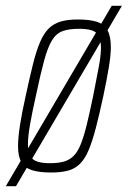

<svg xmlns="http://www.w3.org/2000/svg" viewBox="-45 -585 439 660"><path d="M-25 55 339 -565H374L10 55ZM131 8Q90 8 65 0Q40 -8 28.5 -27.5Q17 -47 17 -82Q17 -111 23.5 -153.5Q30 -196 43 -254Q57 -319 68.5 -365Q80 -411 93 -441Q106 -471 123 -487.5Q140 -504 164 -511Q188 -518 222 -518Q264 -518 288.5 -510Q313 -502 324.5 -481Q336 -460 336 -423Q336 -395 329 -353Q322 -311 310 -254Q296 -189 284 -143.5Q272 -98 259.5 -68.5Q247 -39 230 -22Q213 -5 189 1.5Q165 8 131 8ZM127 -24Q155 -24 174.5 -29.5Q194 -35 208 -49Q222 -63 232.5 -89Q243 -115 253 -155.5Q263 -196 275 -254Q287 -314 294.5 -354.5Q302 -395 302 -421Q302 -448 294 -462Q286 -476 269.5 -481Q253 -486 226 -486Q192 -486 170 -478Q148 -470 133.5 -446Q119 -422 106.5 -376Q94 -330 78 -254Q65 -196 58 -155.5Q51 -115 51 -88Q51 -62 59 -48.5Q67 -35 83.5 -29.5Q100 -24 127 -24Z"/></svg>

Font: Saira ExtraCondensed Thin
Style: Italic
Weight: 250
Width: 2
Italic angle: -12°
Designer: Hector Gatti with collaboration of the Omnibus-Type team
Foundry: Omnibus-Type
Version: Version 1.101